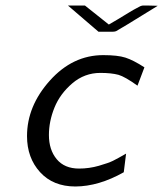

<svg xmlns="http://www.w3.org/2000/svg" viewBox="-20 -659 587 690"><path d="M77.1 -169.9Q77.1 -277.8 159.2 -369.4Q241.2 -460.9 351.1 -460.9Q402.8 -460.9 430.9 -451.9Q459 -442.9 499 -417L474.1 -351.1Q429.2 -383.3 405.8 -390.1Q379.9 -397 340.8 -397Q283.7 -397 239.7 -359.4Q195.8 -321.8 175.8 -272.5Q155.8 -223.1 155.8 -173.8Q155.8 -120.6 183.8 -86.9Q211.9 -53.2 264.2 -53.2Q300.3 -53.2 335.2 -63.2Q370.1 -73.2 386 -81.1Q401.9 -88.9 433.1 -106.9L424.8 -40Q335 10.7 251 11.2Q170.9 11.2 124 -40.3Q77.1 -91.8 77.1 -169.9ZM224.1 -639.2H285.2L371.1 -570.8Q387.2 -579.6 402.1 -588.9Q417 -598.1 427 -604Q437 -609.9 446 -615.5Q455.1 -621.1 460.4 -624Q465.8 -627 471.4 -629.9Q477.1 -632.8 480 -634.5Q482.9 -636.2 485.4 -637.2Q487.8 -638.2 490.5 -638.7Q493.2 -639.2 494.6 -639.2Q496.1 -639.2 499 -639.2H508.8L546.9 -638.2Q404.8 -550.3 397 -546.9Q392.1 -544.9 382.8 -544.9H334Z"/></svg>

Font: CMU Sans Serif
Style: Oblique
Weight: 500
Italic angle: -12°
Version: Version 0.7.0